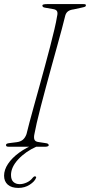

<svg xmlns="http://www.w3.org/2000/svg" viewBox="-20 -720 442 942"><path d="M154.5 -14 159.5 -1Q105 23.5 69.5 61.8Q34 100 34 138.5Q34 162 46 172.8Q58 183.5 76.5 183.5Q93.5 183.5 111.5 175.2Q129.5 167 141 151.5Q144.5 147.5 146.8 146.2Q149 145 152.5 145.5Q155 145.5 156.8 147.5Q158.5 149.5 156.5 153.5Q150 170.5 125.8 186.2Q101.5 202 70 202Q36.5 202 18.2 186Q0 170 0 142Q0 113 19.5 83.8Q39 54.5 74 29Q109 3.5 154.5 -14ZM149 -63Q145 -45 149 -35Q153 -25 169.5 -23L202.5 -18Q211.5 -17 215.2 -14.5Q219 -12 219 -7Q219 -3.5 213.5 -1.8Q208 0 201.5 0H24Q15.5 0 12.5 -2Q9.5 -4 9.5 -8Q9 -12 13 -14.5Q17 -17 27 -18L62.5 -22.5Q81.5 -25 92.8 -35Q104 -45 110 -62Q115 -83.5 124.5 -119Q134 -154.5 146.5 -199.8Q159 -245 172.8 -294.5Q186.5 -344 200.2 -394.5Q214 -445 226 -491.5Q238 -538 247 -576.2Q256 -614.5 260 -640Q264 -656 260 -664.5Q256 -673 240.5 -675.5L205.5 -681.5Q195 -683 191.5 -685.5Q188 -688 188 -693Q188 -697 194.5 -698.5Q201 -700 214 -700H387.5Q395.5 -700 398.5 -698.8Q401.5 -697.5 401.5 -694Q401.5 -689 397 -687Q392.5 -685 380.5 -682.5L341.5 -674Q324.5 -672 314.5 -665Q304.5 -658 300.5 -644.5Q294 -617.5 283.5 -578.2Q273 -539 259.8 -491.5Q246.5 -444 232.5 -392.8Q218.5 -341.5 205 -291.5Q191.5 -241.5 180 -197Q168.5 -152.5 160.5 -117.8Q152.5 -83 149 -63Z"/></svg>

Font: Fraunces Thin
Style: Italic
Weight: 250
Italic angle: -16°
Version: Version 1.000;[b76b70a41]